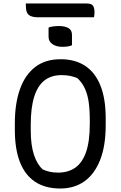

<svg xmlns="http://www.w3.org/2000/svg" viewBox="-20 -1059 690 1099"><path d="M327 -720Q410 -720 467.5 -682Q525 -644 555 -569Q585 -494 585 -382V-342Q585 -224 553 -143Q521 -62 463 -21Q405 20 325 20Q239 20 181 -18.5Q123 -57 94 -131.5Q65 -206 65 -314V-354Q65 -466 94 -548Q123 -630 181 -675Q239 -720 327 -720ZM156 -312Q156 -228 174.5 -172.5Q193 -117 225 -89Q245 -80 266 -75.5Q287 -71 313 -71Q370 -71 410.5 -99Q451 -127 472.5 -188.5Q494 -250 494 -351V-368Q494 -431 487.5 -475.5Q481 -520 465.5 -553Q450 -586 423 -612Q400 -621 379 -625Q358 -629 332 -629Q274 -629 235 -599Q196 -569 176 -506Q156 -443 156 -344ZM258 -901Q264 -904 271 -905.5Q278 -907 285.5 -908Q293 -909 301.5 -909.5Q310 -910 317 -910Q351 -910 371.5 -898.5Q392 -887 392 -860V-800Q386 -797 379.5 -795.5Q373 -794 366.5 -793Q360 -792 352.5 -791.5Q345 -791 337 -791Q302 -791 280 -806.5Q258 -822 258 -848ZM128 -1039H477Q503 -1039 512 -1026.5Q521 -1014 521 -988Q521 -981 520 -973.5Q519 -966 518 -960H202Q172 -960 156 -967Q140 -974 134 -988.5Q128 -1003 128 -1025Q128 -1029 128 -1032.5Q128 -1036 128 -1039Z"/></svg>

Font: Recursive Casual
Style: Regular
Weight: 400
Version: Version 1.047